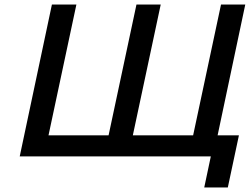

<svg xmlns="http://www.w3.org/2000/svg" viewBox="-20 -690 1102 847"><path d="M67 0H910L881 137H985L1034 -93H940L1062 -670H955L832 -93H566L689 -670H582L459 -93H194L317 -670H209Z"/></svg>

Font: LT Wave Text Medium Italic
Style: Regular
Weight: 500
Designer: Daniel Lyons
Version: Version 2.5 (Glyphs App)